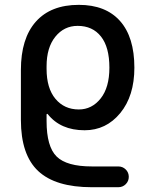

<svg xmlns="http://www.w3.org/2000/svg" viewBox="-20 -576 619 803"><path d="M437.5 -293Q437.5 -378.9 402.3 -423.3Q367.2 -467.8 304.7 -467.8Q248 -467.8 211.4 -422.4Q174.8 -377 174.8 -298.8V-288.1Q174.8 -207 211.9 -162.6Q249 -118.2 309.6 -118.2Q364.3 -118.2 400.9 -164.1Q437.5 -210 437.5 -293ZM474.6 120.1Q493.2 120.1 505.9 132.8Q518.6 145.5 518.6 163.6Q518.6 181.6 505.9 194.3Q493.2 207 474.6 207H364.3Q211.9 207 139.6 139.2Q67.4 71.3 67.4 -74.2V-283.2Q67.4 -415 129.9 -485.4Q192.4 -555.7 309.6 -555.7Q421.9 -555.7 481.9 -488.3Q542 -420.9 542 -293Q542 -174.8 482.9 -103Q423.8 -31.2 334 -31.2Q233.4 -31.2 179.7 -98.6Q177.7 -100.6 176.3 -99.6Q174.8 -98.6 174.8 -97.7V-69.3Q174.8 37.1 216.8 78.6Q258.8 120.1 364.3 120.1Z"/></svg>

Font: Gen Jyuu Gothic Medium
Style: Regular
Weight: 500
Designer: [Source Han Sans]
Ryoko NISHIZUKA  (kana & ideographs); Paul D. Hunt (Latin, Greek & Cyrillic); Wenlong ZHANG  (bopomofo
Version: Version 1.002.20150607